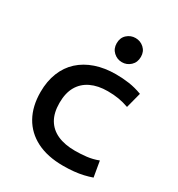

<svg xmlns="http://www.w3.org/2000/svg" viewBox="-180 -864 920 993"><g transform="rotate(30 280.0 -368.0)"><path d="M344 12Q251 12 186 -21Q121 -54 87 -115Q53 -176 53 -261Q53 -325 73.5 -376.5Q94 -428 132.5 -463Q171 -498 225 -516.5Q279 -535 346 -535Q387 -535 425 -529.5Q463 -524 503 -509L479 -417Q448 -428 418.5 -433Q389 -438 353 -438Q295 -438 253 -418Q211 -398 188.5 -359Q166 -320 166 -261Q166 -202 188.5 -163.5Q211 -125 254 -105.5Q297 -86 359 -86Q393 -86 427.5 -90Q462 -94 496 -107L512 -14Q489 -6 463.5 0Q438 6 408 9Q378 12 344 12ZM340 -604Q311 -604 289.5 -624Q268 -644 268 -676Q268 -709 289.5 -728.5Q311 -748 340 -748Q369 -748 390.5 -728.5Q412 -709 412 -677Q412 -644 390.5 -624Q369 -604 340 -604Z"/></g></svg>

Font: Ubuntu Sans Mono Medium
Style: Regular
Weight: 500
Monospace: yes
Designer: Dalton Maag Ltd
Foundry: Dalton Maag Ltd
Version: Version 1.006